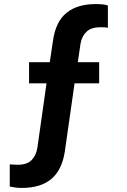

<svg xmlns="http://www.w3.org/2000/svg" viewBox="-20 -754 624 945"><path d="M28 164V55Q34 55 44.5 56Q55 57 66 57Q113 57 135.5 34Q158 11 164 -27L209 -344H123V-448H225L241 -555Q254 -647 307 -690.5Q360 -734 452 -734Q492 -734 511 -727V-617Q505 -619 493.5 -619.5Q482 -620 474 -620Q429 -620 405.5 -597.5Q382 -575 376 -537L363 -448H468V-344H347L299 -8Q285 83 232.5 127Q180 171 87 171Q68 171 52 168.5Q36 166 28 164Z"/></svg>

Font: BDO Grotesk DemiBold
Style: Regular
Weight: 600
Designer: Deni Anggara
Foundry: Lokal Container
Version: Version 2.000